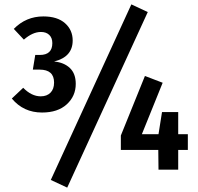

<svg xmlns="http://www.w3.org/2000/svg" viewBox="-20 -775 906 877"><path d="M580 -755 655 -720 287 82 212 47ZM326 -392Q326 -336 285 -298.5Q244 -261 172 -261Q87 -261 34 -325L86 -374Q124 -335 166 -335Q194 -335 210.5 -351.5Q227 -368 227 -398Q227 -457 161 -457H130L141 -524H162Q219 -524 219 -578Q219 -602 205 -615.5Q191 -629 167 -629Q129 -629 89 -594L43 -643Q99 -700 178 -700Q242 -700 277 -669Q312 -638 312 -590Q312 -515 227 -494Q272 -490 299 -464.5Q326 -439 326 -392ZM838 -162V-90H794V0H704L703 -90H532V-156L642 -428L723 -397L628 -162H704L720 -263H794V-162Z"/></svg>

Font: Fira Sans Condensed Medium
Style: Regular
Weight: 500
Width: 3
Designer: Carrois Corporate & Edenspiekermann AG
Foundry: Carrois Corporate GbR & Edenspiekermann AG
Version: Version 4.203;PS 004.203;hotconv 1.0.88;makeotf.lib2.5.64775